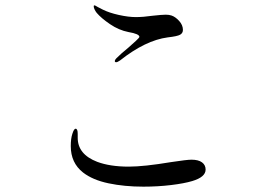

<svg xmlns="http://www.w3.org/2000/svg" viewBox="-20 -705 1040 719"><path d="M410 -476Q410 -481 416 -487Q433 -504 460 -526Q476 -540 489 -552Q502 -564 502 -567Q502 -578 461 -585Q425 -592 392 -614.5Q359 -637 342 -657Q338 -662 334.5 -669Q331 -676 331 -681Q331 -685 333 -685L337 -684Q340 -682 346.5 -678.5Q353 -675 365 -669Q389 -657 425 -649Q461 -641 489 -641Q516 -641 551 -646Q587 -650 601 -650Q613 -650 622 -647Q637 -642 651 -626.5Q665 -611 665 -593Q665 -581 654.5 -575Q644 -569 608 -565Q525 -554 430 -479Q420 -472 415 -472Q410 -472 410 -476ZM291 -59Q245 -95 245 -158Q245 -186 251 -204Q257 -223 263 -223Q271 -223 271 -204V-189Q271 -127 344 -99Q392 -81 462 -81Q519 -81 621 -98Q680 -107 697 -107Q723 -107 736.5 -97Q750 -87 750 -70Q750 -42 700 -27Q670 -18 620.5 -12Q571 -6 517 -6Q446 -6 386.5 -18.5Q327 -31 291 -59Z"/></svg>

Font: Shippori Mincho B1
Style: Regular
Weight: 400
Designer: FONTDASU
Foundry: FONTDASU / Google Inc. / but / Adobe
Version: Version 3.110; ttfautohint (v1.8.3)